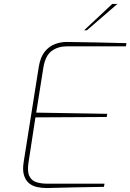

<svg xmlns="http://www.w3.org/2000/svg" viewBox="-20 -944 659 970"><path d="M216 6Q191 6 167.5 1Q144 -4 126.5 -18.5Q109 -33 101 -59.5Q93 -86 100 -128L176 -607Q184 -656 206.5 -683.5Q229 -711 259.5 -722Q290 -733 322 -732Q396 -731 470.5 -729.5Q545 -728 619 -726L616 -710H319Q273 -710 241 -686.5Q209 -663 199 -602L163 -375L522 -369L519 -353L159 -351L124 -123Q117 -77 128.5 -54Q140 -31 164 -23.5Q188 -16 220 -16H508L505 0Q433 1 360.5 2.5Q288 4 216 6ZM405 -791 547 -924H573L419 -791Z"/></svg>

Font: Exo Thin Thin
Style: Italic
Weight: 250
Italic angle: -9°
Version: Version 2.000